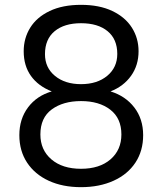

<svg xmlns="http://www.w3.org/2000/svg" viewBox="-20 -754 671 794"><path d="M194 -376Q138 -398 108 -440Q78 -482 78 -542Q78 -596 105 -639.5Q132 -683 185.5 -708.5Q239 -734 315 -734Q391 -734 444.5 -708.5Q498 -683 525.5 -639.5Q553 -596 553 -542Q553 -484 522 -440.5Q491 -397 437 -376Q499 -357 535.5 -309.5Q572 -262 572 -195Q572 -130 540 -81.5Q508 -33 449.5 -6.5Q391 20 315 20Q239 20 181.5 -6.5Q124 -33 92 -81.5Q60 -130 60 -195Q60 -262 96 -310Q132 -358 194 -376ZM465 -531Q465 -592 425 -625Q385 -658 315 -658Q246 -658 206 -625Q166 -592 166 -530Q166 -474 207.5 -440Q249 -406 315 -406Q382 -406 423.5 -440.5Q465 -475 465 -531ZM315 -336Q241 -336 194 -301.5Q147 -267 147 -198Q147 -134 192.5 -95Q238 -56 315 -56Q392 -56 437 -95Q482 -134 482 -198Q482 -265 436 -300.5Q390 -336 315 -336Z"/></svg>

Font: Fz Poppins
Style: Regular
Weight: 400
Designer: Ninad Kale (Devanagari), Jonny Pinhorn (Latin)
Foundry: Indian Type Foundry
Version: Vit hóa bi Vntype.Com & FontZin.Com